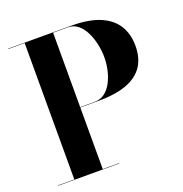

<svg xmlns="http://www.w3.org/2000/svg" viewBox="-134 -868 941 987"><g transform="rotate(-20 337.0 -375.0)"><path d="M361.5 -750Q457 -750 517.8 -724.5Q578.5 -699 607.8 -652Q637 -605 637 -540Q637 -475 607.8 -430.2Q578.5 -385.5 517.8 -362.2Q457 -339 361.5 -339H262V-2H351.5V0H17V-2H106.5V-748H17V-750ZM262 -341H341.5Q373.5 -341 397.2 -359.2Q421 -377.5 436.2 -407.2Q451.5 -437 459 -471.8Q466.5 -506.5 466.5 -540Q466.5 -573.5 459 -609.8Q451.5 -646 436.2 -677.5Q421 -709 397.5 -728.5Q374 -748 341.5 -748H262Z"/></g></svg>

Font: Bodoni Moda 96pt
Style: Bold
Weight: 700
Version: Version 2.005